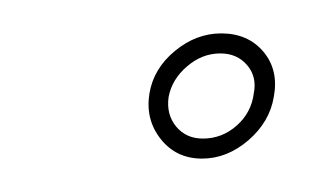

<svg xmlns="http://www.w3.org/2000/svg" viewBox="-20 -705 185 115"><path d="M101 -610Q85.5 -610 76.2 -621.8Q67 -633.5 69.5 -649Q72 -664 84.8 -674.5Q97.5 -685 112.5 -685Q128.5 -685 137.8 -674Q147 -663 144 -647Q141.5 -632 128.8 -621Q116 -610 101 -610ZM101.5 -622Q113 -622 121.8 -629.8Q130.5 -637.5 132 -649Q134 -659 128 -666Q122 -673 112 -673Q101 -673 92 -665.2Q83 -657.5 81 -647Q79.5 -636.5 85.5 -629.2Q91.5 -622 101.5 -622Z"/></svg>

Font: Anybody ExtraExpanded Thin
Style: Italic
Weight: 100
Width: 8
Italic angle: -10°
Designer: Tyler Finck
Foundry: Etcetera Type Company
Version: Version 1.010; ttfautohint (v1.8.3) -l 8 -r 50 -G 200 -x 14 